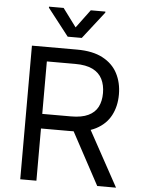

<svg xmlns="http://www.w3.org/2000/svg" viewBox="-62 -994 762 1041"><g transform="rotate(5 319.5 -473.0)"><path d="M88.1 0V-727.3H333.8Q419 -727.3 473.7 -698.3Q528.4 -669.4 554.7 -619Q581 -568.5 581 -504.3Q581 -440 554.7 -390.3Q528.4 -340.6 474.1 -312.3Q419.7 -284.1 335.2 -284.1H136.4V-363.6H332.4Q390.6 -363.6 426.3 -380.7Q462 -397.7 478.2 -429.2Q494.3 -460.6 494.3 -504.3Q494.3 -547.9 478 -580.6Q461.6 -613.3 425.8 -631.2Q389.9 -649.1 331 -649.1H176.1V0ZM430.4 -326.7 609.4 0H507.1L331 -326.7ZM241.5 -946 315.3 -846.6 389.2 -946H468.8V-940.3L353.7 -792.6H277L161.9 -940.3V-946Z"/></g></svg>

Font: InterMG
Style: Regular
Weight: 400
Designer: Rasmus Andersson
Foundry: rsms
Version: Version 3.019;December 26, 2023;FontCreator 15.0.0.2955 64-b